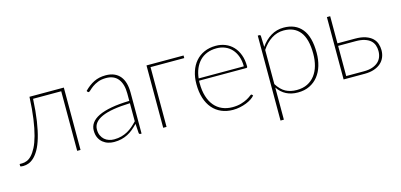

<svg xmlns="http://www.w3.org/2000/svg" viewBox="-66 -894 3061 1466"><g transform="rotate(-15 1464.0 -161.0)"><path d="M473.5 0H447V-471H224.5Q219.5 -371.5 208.2 -297.5Q197 -223.5 181.2 -170.8Q165.5 -118 146 -83.8Q126.5 -49.5 105.2 -29.8Q84 -10 62 -2.2Q40 5.5 19.5 5.5Q12 5.5 4.2 4.2Q-3.5 3 -3.5 0.5V-16.5H16.5Q34.5 -16.5 54.2 -24.2Q74 -32 93 -52.2Q112 -72.5 129.8 -106.8Q147.5 -141 162 -194Q176.5 -247 187 -320.5Q197.5 -394 202 -493H473.5Z M930 -247Q779 -242 706.8 -209.5Q634.5 -177 634.5 -118Q634.5 -90.5 643.8 -70.5Q653 -50.5 668.2 -37.2Q683.5 -24 703 -17.8Q722.5 -11.5 743 -11.5Q775 -11.5 801.5 -18.8Q828 -26 850.5 -38.5Q873 -51 892.5 -68Q912 -85 930 -104ZM635 -423Q672 -461 712.5 -481Q753 -501 805 -501Q843.5 -501 872 -488.8Q900.5 -476.5 919.2 -453.5Q938 -430.5 947 -397.8Q956 -365 956 -324V0H947Q937 0 935.5 -10.5L930.5 -83.5Q910 -62.5 889.5 -45.5Q869 -28.5 846 -16.8Q823 -5 796.5 1.5Q770 8 738 8Q714.5 8 691.5 1Q668.5 -6 650 -21Q631.5 -36 620.2 -59.8Q609 -83.5 609 -117Q609 -149.5 627.8 -176Q646.5 -202.5 686 -221.8Q725.5 -241 786 -252.2Q846.5 -263.5 930 -265.5V-324Q930 -398 898 -439Q866 -480 803 -480Q765.5 -480 738.5 -469.2Q711.5 -458.5 693.5 -445.2Q675.5 -432 664.8 -421.2Q654 -410.5 648.5 -410.5Q643.5 -410.5 639.5 -416Z M1420 -472.5H1153.5V0H1127V-493H1420Z M1843 -294Q1843 -338.5 1830.2 -373.2Q1817.5 -408 1795.2 -432Q1773 -456 1742.5 -468.5Q1712 -481 1676.5 -481Q1634.5 -481 1601.2 -467.8Q1568 -454.5 1544 -430Q1520 -405.5 1505.2 -371Q1490.5 -336.5 1486 -294ZM1854 -60.5Q1844 -48 1826 -36Q1808 -24 1784.8 -14.8Q1761.5 -5.5 1734.2 0.2Q1707 6 1678.5 6Q1628 6 1587.2 -11.8Q1546.5 -29.5 1517.8 -63Q1489 -96.5 1473.5 -145.2Q1458 -194 1458 -256.5Q1458 -310.5 1472.8 -355.2Q1487.5 -400 1515.5 -432.5Q1543.5 -465 1584 -483Q1624.5 -501 1676 -501Q1716 -501 1750.8 -487Q1785.5 -473 1811.5 -445.8Q1837.5 -418.5 1852.2 -378.5Q1867 -338.5 1867 -287Q1867 -276.5 1858 -276.5H1484.5Q1484 -271.5 1484 -266.8Q1484 -262 1484 -256.5Q1484 -197.5 1498 -152.5Q1512 -107.5 1537.5 -77Q1563 -46.5 1599.2 -30.8Q1635.5 -15 1680 -15Q1719.5 -15 1748.5 -23.8Q1777.5 -32.5 1797 -43Q1816.5 -53.5 1827.2 -62.2Q1838 -71 1841 -71Q1845 -71 1847.5 -68Z M2033 -102.5Q2063.5 -54 2101 -34.2Q2138.5 -14.5 2187.5 -14.5Q2236 -14.5 2272 -32.2Q2308 -50 2332 -81.5Q2356 -113 2368 -156Q2380 -199 2380 -249.5Q2380 -367 2335.5 -423.5Q2291 -480 2206.5 -480Q2154.5 -480 2110.2 -451.5Q2066 -423 2033 -372.5ZM2032 -397Q2065 -445.5 2110.8 -473.2Q2156.5 -501 2212 -501Q2305.5 -501 2356.2 -439Q2407 -377 2407 -249.5Q2407 -195.5 2393.2 -149Q2379.5 -102.5 2352.2 -68Q2325 -33.5 2284.8 -13.8Q2244.5 6 2191.5 6Q2087.5 6 2033 -75.5V178.5H2006.5V-493H2019Q2028.5 -493 2029 -483Z M2720 -20Q2757.5 -20 2785 -29.2Q2812.5 -38.5 2830.8 -54.5Q2849 -70.5 2857.8 -92.8Q2866.5 -115 2866.5 -141Q2866.5 -165.5 2859 -187Q2851.5 -208.5 2834.2 -224.2Q2817 -240 2788.2 -249.2Q2759.5 -258.5 2717 -258.5H2579V-20ZM2717 -278.5Q2767.5 -278.5 2801 -266.8Q2834.5 -255 2854.2 -236Q2874 -217 2882.2 -192.2Q2890.5 -167.5 2890.5 -142Q2890.5 -111.5 2879.8 -85.5Q2869 -59.5 2847.5 -40.5Q2826 -21.5 2794.2 -10.8Q2762.5 0 2720 0H2553V-493H2579V-278.5Z"/></g></svg>

Font: Lato ExtraLight
Style: Regular
Weight: 275
Designer: Lukasz Dziedzic with Adam Twardoch and Botio Nikoltchev
Foundry: tyPoland Lukasz Dziedzic
Version: Version 2.015; 2015-08-06; http://www.latofonts.com/